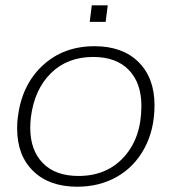

<svg xmlns="http://www.w3.org/2000/svg" viewBox="-20 -686 641 716"><path d="M556.2 -293.5Q556.2 -202.6 518.6 -133.1Q481 -63.5 415.8 -26.6Q350.6 10.3 268.1 10.3Q163.6 10.3 103.8 -48.1Q43.9 -106.4 43.9 -207Q43.9 -230.5 46.4 -249Q61.5 -370.1 139.2 -441.9Q216.8 -513.7 332.5 -513.7Q437 -513.7 496.6 -454.6Q556.2 -395.5 556.2 -293.5ZM272.9 -29.8Q378.4 -29.8 442.9 -101.3Q507.3 -172.9 507.3 -291Q507.3 -376.5 460.4 -425Q413.6 -473.6 327.6 -473.6Q231.4 -473.6 169.9 -413.1Q108.4 -352.5 95.2 -249Q92.8 -226.1 92.8 -210Q92.8 -126 139.6 -77.9Q186.5 -29.8 272.9 -29.8ZM314.5 -604.5 322.3 -666H381.8L374 -604.5Z"/></svg>

Font: Muli
Style: ExtraLightItalic
Weight: 200
Italic angle: -7°
Designer: Vernon Adams
Foundry: newtypography
Version: Version 2.0; ttfautohint (v1.00rc1.2-2d82) -l 8 -r 50 -G 200